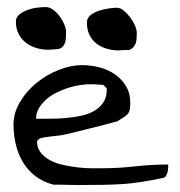

<svg xmlns="http://www.w3.org/2000/svg" viewBox="-20 -528 516 549"><path d="M18.6 -171.9Q18.6 -205.1 37.1 -236.3Q55.7 -267.6 84.5 -291Q113.3 -314.5 147.9 -328.1Q182.6 -341.8 213.9 -341.8Q239.3 -341.8 264.2 -335.4Q289.1 -329.1 308.6 -315.4Q328.1 -301.8 340.3 -281.7Q352.5 -261.7 352.5 -234.4Q352.5 -221.7 351.1 -214.4Q349.6 -207 344.7 -201.7Q339.8 -196.3 332.5 -191.9Q325.2 -187.5 314.5 -180.7Q308.6 -179.7 296.9 -176.3Q285.2 -172.9 270 -168.9Q254.9 -165 238.3 -161.1Q221.7 -157.2 206.5 -153.3Q191.4 -149.4 179.7 -146.5Q168 -143.6 162.1 -142.6Q159.2 -141.6 149.4 -140.6Q139.6 -139.6 128.4 -138.2Q117.2 -136.7 107.4 -135.3Q97.7 -133.8 95.7 -132.8Q92.8 -131.8 89.4 -128.4Q85.9 -125 85.9 -124Q85.9 -104.5 96.7 -91.3Q107.4 -78.1 124 -69.3Q140.6 -60.5 161.6 -56.2Q182.6 -51.8 203.1 -49.3Q223.6 -46.9 241.2 -46.9Q258.8 -46.9 269.5 -46.9Q318.4 -46.9 365.2 -52.2Q412.1 -57.6 460.9 -57.6V-49.8Q460.9 -43.9 459.5 -37.6Q458 -31.2 455.1 -25.9Q452.1 -20.5 447.3 -19.5Q410.2 -11.7 381.3 -7.3Q352.5 -2.9 327.1 -1.5Q301.8 0 274.4 0.5Q247.1 1 213.9 1H197.3Q186.5 1 173.8 0.5Q161.1 0 149.4 0H132.8Q102.5 -7.8 80.6 -24.9Q58.6 -42 44.9 -65.4Q31.2 -88.9 24.9 -116.2Q18.6 -143.6 18.6 -171.9ZM237.3 -287.1Q224.6 -287.1 208.5 -284.7Q192.4 -282.2 175.3 -276.9Q158.2 -271.5 141.6 -263.2Q125 -254.9 112.3 -243.7Q99.6 -232.4 91.3 -218.8Q83 -205.1 83 -188.5H123Q144.5 -188.5 167 -190.4Q189.5 -192.4 210.9 -196.8Q232.4 -201.2 248.5 -210.4Q264.6 -219.7 274.9 -234.4Q285.2 -249 285.2 -270.5V-275.4L275.4 -285.2Q273.4 -285.2 268.1 -285.6Q262.7 -286.1 256.8 -286.6Q251 -287.1 245.6 -287.1Q240.2 -287.1 237.3 -287.1ZM25.4 -466.8Q25.4 -478.5 35.6 -486.8Q45.9 -495.1 60.1 -500Q74.2 -504.9 88.4 -506.3Q102.5 -507.8 110.4 -507.8Q122.1 -507.8 132.3 -500Q142.6 -492.2 150.9 -481Q159.2 -469.7 164.1 -457.5Q168.9 -445.3 168.9 -436.5Q168.9 -428.7 168.5 -421.4Q168 -414.1 166.5 -407.7Q165 -401.4 160.2 -395.5Q155.3 -389.6 146.5 -387.7Q144.5 -387.7 140.6 -387.2Q136.7 -386.7 132.3 -386.7Q127.9 -386.7 124 -386.2Q120.1 -385.7 118.2 -385.7Q101.6 -385.7 84.5 -390.6Q67.4 -395.5 54.7 -405.3Q42 -415 33.7 -430.2Q25.4 -445.3 25.4 -466.8ZM228.5 -463.9Q228.5 -476.6 239.3 -484.9Q250 -493.2 263.7 -497.6Q277.3 -502 291.5 -503.9Q305.7 -505.9 313.5 -505.9Q324.2 -505.9 334 -497.6Q343.8 -489.3 352.1 -478.5Q360.4 -467.8 365.7 -455.6Q371.1 -443.4 371.1 -433.6Q371.1 -425.8 370.6 -418.5Q370.1 -411.1 368.2 -404.8Q366.2 -398.4 361.3 -393.1Q356.4 -387.7 348.6 -384.8Q346.7 -384.8 342.8 -384.8Q338.9 -384.8 334.5 -384.8Q330.1 -384.8 325.7 -384.3Q321.3 -383.8 320.3 -383.8Q303.7 -383.8 287.1 -388.2Q270.5 -392.6 257.3 -402.3Q244.1 -412.1 236.3 -427.2Q228.5 -442.4 228.5 -463.9Z"/></svg>

Font: Swanky and Moo Moo
Style: Regular
Weight: 400
Designer: Kimberly Geswein
Foundry: Kimberly Geswein
Version: Version 1.002 2001